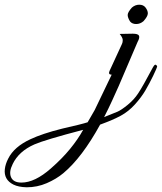

<svg xmlns="http://www.w3.org/2000/svg" viewBox="-414 -479 687 815"><path d="M104 -293Q107 -299 107 -309Q107 -319 94 -335L149 -336Q172 -336 176 -327.5Q180 -319 170 -301L90 -114Q77 -85 62 -52Q47 -19 28 18L85 -5Q101 -12 128 -34Q155 -56 172 -82Q191 -110 235 -193Q243 -207 247 -204Q253 -201 253 -196Q253 -193 236 -157Q220 -124 203 -95Q186 -66 159 -36Q132 -6 99 12Q66 30 11 50Q-66 190 -145 256Q-175 281 -215.5 298.5Q-256 316 -301 316Q-336 315 -357 304.5Q-378 294 -387 277.5Q-396 261 -393.5 239Q-391 217 -379 194Q-354 144 -285 112Q-234 88 -150 67Q-66 48 -42 40L-12 -12L60 -162Q44 -162 51 -178ZM-360 217Q-377 251 -367 273.5Q-357 296 -323 296Q-266 296 -198 236Q-150 194 -116.5 153Q-83 112 -61 72Q-225 115 -268 134Q-334 163 -360 217ZM195 -389Q181 -377 164 -377Q147 -377 138 -388Q128 -404 128 -415.5Q128 -427 146 -447Q160 -459 177 -459Q194 -459 203 -448Q214 -434 213.5 -421.5Q213 -409 195 -389Z"/></svg>

Font: #9Slide05 Great Vibes
Style: Regular
Weight: 400
Designer: Robert E. Leuschke
Foundry: Robert E. Leuschke
Version: Version 1.001